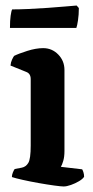

<svg xmlns="http://www.w3.org/2000/svg" viewBox="-20 -674 337 694"><path d="M210 0Q201 0 175.5 -3.5Q150 -7 119 -12.5Q88 -18 61.5 -24Q35 -30 23 -34Q23 -42 26.5 -50.5Q30 -59 33 -63L59 -68Q74 -71 82.5 -85.5Q91 -100 91 -148V-388Q91 -408 75 -414L18 -437Q19 -449 23.5 -458.5Q28 -468 31 -472Q47 -480 78.5 -490Q110 -500 136 -500Q168 -500 190.5 -477Q213 -454 213 -421V-128Q213 -107 208.5 -92Q204 -77 200 -71L277 -62Q279 -59 281.5 -51.5Q284 -44 284 -35Q279 -27 265.5 -19Q252 -11 236.5 -5.5Q221 0 210 0ZM16 -573Q16 -600 18.5 -617.5Q21 -635 24 -640Q49 -640 83 -641.5Q117 -643 152 -645.5Q187 -648 215.5 -650.5Q244 -653 257 -654L265 -645Q265 -621 262 -601Q259 -581 256 -573Z"/></svg>

Font: Texturina 72pt
Style: Bold
Weight: 700
Designer: Guillermo Torres Carreño
Foundry: Omnibus-Type
Version: Version 1.002; ttfautohint (v1.8.3)